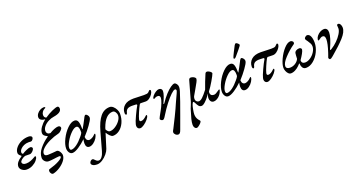

<svg xmlns="http://www.w3.org/2000/svg" viewBox="-50 -1599 5147 2747"><g transform="rotate(-20 2524.0 -225.5)"><path d="M6 -67Q6 -102 31.5 -133Q57 -164 90 -183Q108 -195 96 -202Q81 -211 70.5 -225Q60 -239 60 -254Q60 -295 92.5 -334Q125 -373 177.5 -397Q230 -421 288 -421Q309 -421 324 -412.5Q339 -404 339 -392Q339 -375 325.5 -358.5Q312 -342 298 -342Q292 -342 280 -343.5Q268 -345 261 -344Q223 -344 189.5 -329Q156 -314 135.5 -290.5Q115 -267 115 -243Q115 -231 120.5 -224Q126 -217 135 -217Q157 -233 198 -251Q239 -269 261 -269Q274 -269 282.5 -260.5Q291 -252 291 -244Q291 -232 279.5 -216Q268 -200 252 -188.5Q236 -177 224 -177Q174 -177 149 -178Q118 -168 93 -147Q68 -126 68 -108Q68 -92 83.5 -81Q99 -70 127 -70Q165 -70 199 -83.5Q233 -97 256 -111Q279 -125 281 -125Q291 -125 291 -111Q291 -91 266 -61Q241 -31 198.5 -8.5Q156 14 107 14Q68 14 37 -10Q6 -34 6 -67Z M399 147Q399 121 419 118Q508 93 566.5 60.5Q625 28 625 8Q625 -6 603 -6Q595 -6 561 -2Q537 2 525 3Q469 10 443 10Q409 10 385.5 -15Q362 -40 362 -69Q362 -140 416 -206Q470 -272 539 -320Q541 -322 546 -324.5Q551 -327 551 -330Q551 -332 544 -336Q517 -348 502 -363Q487 -378 487 -400Q487 -442 520 -488.5Q553 -535 600 -572Q566 -572 540.5 -588Q515 -604 515 -632Q515 -659 533.5 -684.5Q552 -710 580.5 -725.5Q609 -741 638 -741Q646 -741 652 -738Q658 -735 658 -730Q658 -726 654.5 -723.5Q651 -721 642 -717Q619 -706 604.5 -683.5Q590 -661 590 -639Q590 -620 598.5 -606.5Q607 -593 624 -589Q680 -628 739 -654.5Q798 -681 823 -681Q834 -681 841 -671Q848 -661 848 -646Q848 -583 726 -564Q686 -559 643 -537Q600 -515 571.5 -481.5Q543 -448 543 -411Q543 -389 558.5 -374.5Q574 -360 602 -360Q635 -381 673.5 -396.5Q712 -412 736 -412Q753 -412 762.5 -403Q772 -394 772 -381Q772 -366 749 -342.5Q726 -319 707 -315Q634 -298 565.5 -265.5Q497 -233 454 -193.5Q411 -154 411 -118Q411 -98 424 -89Q437 -80 462 -80Q478 -80 532 -84L567 -87Q590 -90 600 -90Q616 -90 630 -75Q644 -60 653 -39.5Q662 -19 662 -5Q662 37 629 79.5Q596 122 545.5 154.5Q495 187 446 198Q428 202 413.5 184.5Q399 167 399 147Z M737 -76Q737 -136 777 -216.5Q817 -297 875.5 -354Q934 -411 984 -411Q1025 -411 1038 -369Q1051 -327 1050 -259Q1050 -255 1052 -255Q1054 -255 1056 -259Q1090 -317 1127 -390L1138 -412Q1151 -435 1162 -435Q1176 -435 1191 -416.5Q1206 -398 1206 -381Q1206 -373 1204 -365Q1197 -338 1150 -272Q1103 -206 1043 -141Q1045 -109 1058 -93.5Q1071 -78 1091 -78Q1110 -78 1135 -91Q1160 -104 1175 -121Q1187 -135 1192 -135Q1200 -135 1200 -129Q1200 -103 1178.5 -68.5Q1157 -34 1124 -10Q1091 14 1061 14Q1034 14 1021 -4.5Q1008 -23 1008 -54Q1008 -87 1016 -117Q961 -63 901 -24Q841 15 803 15Q774 15 755.5 -12.5Q737 -40 737 -76ZM982 -162Q1007 -190 1018 -214Q1019 -223 1019 -240Q1019 -276 1009 -297Q999 -318 979 -318Q945 -318 898 -272Q851 -226 816 -165.5Q781 -105 781 -68Q781 -52 787 -43Q793 -34 803 -34Q839 -34 887 -69Q935 -104 982 -162Z M1633 -284Q1633 -207 1604.5 -146Q1576 -85 1530 -51Q1484 -17 1432 -17Q1412 -17 1388 -40.5Q1364 -64 1345 -96L1276 125Q1266 157 1234.5 196Q1203 235 1160.5 262.5Q1118 290 1076 290Q1038 290 1015 276Q992 262 992 244Q992 227 1006.5 212Q1021 197 1035 197Q1046 197 1053 202.5Q1060 208 1072 221Q1094 245 1120 245Q1146 245 1169.5 213.5Q1193 182 1206 134L1282 -139Q1322 -281 1380 -351Q1438 -421 1525 -421Q1552 -421 1577 -398.5Q1602 -376 1617.5 -343.5Q1633 -311 1633 -284ZM1598 -268Q1598 -296 1581.5 -320Q1565 -344 1543 -344Q1430 -344 1366 -165L1359 -141Q1383 -94 1413 -94Q1452 -94 1495.5 -121.5Q1539 -149 1568.5 -189.5Q1598 -230 1598 -268Z M1789 -38Q1789 -48 1792 -60Q1799 -94 1838 -178Q1877 -262 1904 -307Q1906 -310 1906 -316Q1906 -320 1903 -323Q1900 -326 1895 -326L1845 -328Q1791 -330 1764 -314Q1737 -298 1728 -254Q1726 -247 1722 -242Q1718 -237 1712 -237Q1705 -237 1700.5 -246Q1696 -255 1696 -267Q1696 -332 1744 -375.5Q1792 -419 1885 -419Q1927 -419 1978 -416L2046 -414Q2072 -414 2088 -416.5Q2104 -419 2114 -427Q2121 -432 2130.5 -443.5Q2140 -455 2143 -455Q2161 -455 2161 -437Q2161 -417 2142.5 -388.5Q2124 -360 2095.5 -339.5Q2067 -319 2038 -319L1993 -320Q1980 -321 1961 -321Q1950 -321 1942 -306Q1920 -266 1894.5 -206Q1869 -146 1861 -113Q1859 -103 1859 -99Q1859 -78 1882 -78Q1919 -78 1968 -127Q1975 -134 1977 -134Q1987 -134 1987 -124Q1987 -104 1959.5 -70.5Q1932 -37 1896 -11.5Q1860 14 1834 14Q1814 14 1801.5 -0.5Q1789 -15 1789 -38Z M2256 231Q2256 222 2258.5 215.5Q2261 209 2266 200Q2271 191 2275 184Q2296 146 2354 26.5Q2412 -93 2429 -136Q2434 -148 2442 -165Q2450 -182 2460 -204Q2506 -301 2507 -311Q2509 -338 2488 -338Q2468 -338 2425.5 -298Q2383 -258 2329.5 -188.5Q2276 -119 2226 -37Q2197 14 2178 14Q2163 14 2149.5 3Q2136 -8 2141 -22Q2149 -43 2174 -87Q2188 -111 2194 -123Q2218 -164 2238.5 -217Q2259 -270 2259 -294Q2259 -333 2223 -333Q2200 -333 2183 -322.5Q2166 -312 2164 -312Q2159 -312 2157.5 -314Q2156 -316 2156 -322Q2156 -338 2176 -361.5Q2196 -385 2224 -403Q2252 -421 2274 -421Q2294 -421 2307.5 -409Q2321 -397 2321 -376Q2321 -347 2304.5 -300Q2288 -253 2265 -204Q2264 -200 2265 -198Q2266 -196 2268 -196Q2274 -196 2281 -207Q2324 -272 2369 -321Q2414 -370 2451 -395.5Q2488 -421 2508 -421Q2526 -421 2542 -399.5Q2558 -378 2558 -351Q2558 -323 2546 -287Q2511 -173 2433 38Q2385 166 2363 230Q2345 285 2317 285Q2293 285 2274.5 268Q2256 251 2256 231Z M2553 226Q2553 189 2565 141Q2577 93 2600 21L2606 0L2617 -27Q2620 -34 2628.5 -55.5Q2637 -77 2642 -92L2674 -206Q2725 -389 2728 -397Q2736 -421 2757 -421Q2776 -421 2793.5 -413.5Q2811 -406 2821 -395.5Q2831 -385 2830 -376Q2829 -359 2813.5 -329Q2798 -299 2762 -237L2713 -152Q2705 -133 2705 -112Q2705 -91 2719.5 -76Q2734 -61 2755 -61Q2780 -62 2812 -91.5Q2844 -121 2894 -187Q2930 -292 2977 -401Q2986 -421 3004 -421Q3018 -421 3034.5 -412.5Q3051 -404 3062 -392.5Q3073 -381 3072 -372Q3064 -346 3018.5 -268.5Q2973 -191 2937 -145Q2934 -135 2934 -124Q2934 -102 2948.5 -88.5Q2963 -75 2989 -75Q3005 -75 3023 -85Q3041 -95 3063 -111Q3067 -113 3073 -117.5Q3079 -122 3081 -122Q3085 -122 3087.5 -119Q3090 -116 3089 -112Q3079 -75 3057 -46.5Q3035 -18 3007.5 -2Q2980 14 2955 14Q2925 14 2909.5 -9Q2894 -32 2897 -68Q2899 -85 2911 -117H2909Q2907 -114 2883 -80.5Q2859 -47 2825 -16.5Q2791 14 2769 14Q2742 14 2727.5 -3Q2713 -20 2695 -56Q2694 -58 2687.5 -69Q2681 -80 2675 -80Q2664 -80 2652 -46Q2644 -24 2635.5 21.5Q2627 67 2627 93Q2627 142 2655 180Q2660 186 2669 196.5Q2678 207 2678 213Q2678 223 2662.5 240.5Q2647 258 2627.5 272Q2608 286 2598 286Q2578 286 2565.5 268.5Q2553 251 2553 226Z M3108 -76Q3108 -136 3148 -216.5Q3188 -297 3246.5 -354Q3305 -411 3355 -411Q3396 -411 3409 -369Q3422 -327 3421 -259Q3421 -255 3423 -255Q3425 -255 3427 -259Q3461 -317 3498 -390L3509 -412Q3522 -435 3533 -435Q3547 -435 3562 -416.5Q3577 -398 3577 -381Q3577 -373 3575 -365Q3568 -338 3521 -272Q3474 -206 3414 -141Q3416 -109 3429 -93.5Q3442 -78 3462 -78Q3481 -78 3506 -91Q3531 -104 3546 -121Q3558 -135 3563 -135Q3571 -135 3571 -129Q3571 -103 3549.5 -68.5Q3528 -34 3495 -10Q3462 14 3432 14Q3405 14 3392 -4.5Q3379 -23 3379 -54Q3379 -87 3387 -117Q3332 -63 3272 -24Q3212 15 3174 15Q3145 15 3126.5 -12.5Q3108 -40 3108 -76ZM3353 -162Q3378 -190 3389 -214Q3390 -223 3390 -240Q3390 -276 3380 -297Q3370 -318 3350 -318Q3316 -318 3269 -272Q3222 -226 3187 -165.5Q3152 -105 3152 -68Q3152 -52 3158 -43Q3164 -34 3174 -34Q3210 -34 3258 -69Q3306 -104 3353 -162ZM3430 -471Q3430 -477 3431 -479Q3436 -496 3462.5 -549.5Q3489 -603 3508 -638Q3515 -650 3520.5 -655.5Q3526 -661 3534 -661Q3545 -661 3562 -645.5Q3579 -630 3579 -619Q3579 -613 3534.5 -558Q3490 -503 3465 -476Q3451 -460 3439 -460Q3430 -460 3430 -471Z M3726 -38Q3726 -48 3729 -60Q3736 -94 3775 -178Q3814 -262 3841 -307Q3843 -310 3843 -316Q3843 -320 3840 -323Q3837 -326 3832 -326L3782 -328Q3728 -330 3701 -314Q3674 -298 3665 -254Q3663 -247 3659 -242Q3655 -237 3649 -237Q3642 -237 3637.5 -246Q3633 -255 3633 -267Q3633 -332 3681 -375.5Q3729 -419 3822 -419Q3864 -419 3915 -416L3983 -414Q4009 -414 4025 -416.5Q4041 -419 4051 -427Q4058 -432 4067.5 -443.5Q4077 -455 4080 -455Q4098 -455 4098 -437Q4098 -417 4079.5 -388.5Q4061 -360 4032.5 -339.5Q4004 -319 3975 -319L3930 -320Q3917 -321 3898 -321Q3887 -321 3879 -306Q3857 -266 3831.5 -206Q3806 -146 3798 -113Q3796 -103 3796 -99Q3796 -78 3819 -78Q3856 -78 3905 -127Q3912 -134 3914 -134Q3924 -134 3924 -124Q3924 -104 3896.5 -70.5Q3869 -37 3833 -11.5Q3797 14 3771 14Q3751 14 3738.5 -0.5Q3726 -15 3726 -38Z M4053 -97Q4053 -150 4089.5 -228Q4126 -306 4178.5 -363.5Q4231 -421 4276 -421Q4289 -421 4303 -411Q4317 -401 4317 -388Q4317 -379 4314.5 -373Q4312 -367 4302 -361Q4226 -308 4156 -233.5Q4086 -159 4086 -111Q4086 -89 4101.5 -78Q4117 -67 4142 -67Q4188 -67 4226 -91Q4264 -115 4281 -152Q4283 -212 4287 -236Q4291 -257 4312 -270Q4333 -283 4361 -283Q4375 -283 4385 -274Q4395 -265 4394 -254Q4392 -233 4370.5 -194.5Q4349 -156 4322 -118Q4321 -114 4321 -106Q4321 -87 4334.5 -75Q4348 -63 4373 -63Q4413 -63 4454.5 -91Q4496 -119 4523 -161.5Q4550 -204 4550 -245Q4550 -269 4539.5 -289.5Q4529 -310 4510 -338Q4507 -342 4499.5 -352Q4492 -362 4488.5 -369Q4485 -376 4485 -381Q4485 -395 4501.5 -408Q4518 -421 4528 -421Q4562 -421 4579.5 -383.5Q4597 -346 4597 -285Q4597 -216 4563 -146Q4529 -76 4474 -31Q4419 14 4361 14Q4326 14 4309 -11.5Q4292 -37 4292 -64L4293 -73V-74Q4293 -78 4290 -78Q4286 -78 4282 -74Q4278 -70 4255 -46.5Q4232 -23 4197 -4.5Q4162 14 4127 14Q4108 14 4091 -3.5Q4074 -21 4063.5 -47Q4053 -73 4053 -97Z M4706 -17 4714 -38Q4717 -46 4720.5 -56.5Q4724 -67 4729 -81Q4771 -208 4771 -271Q4771 -329 4734 -329Q4719 -329 4706 -322Q4693 -315 4680 -304.5Q4667 -294 4664 -294Q4651 -294 4654 -311Q4657 -337 4677.5 -362.5Q4698 -388 4727.5 -404.5Q4757 -421 4786 -421Q4812 -421 4827 -403.5Q4842 -386 4842 -352Q4842 -277 4771 -120Q4770 -116 4770 -111.5Q4770 -107 4773 -107Q4776 -107 4781.5 -110Q4787 -113 4792 -116Q4840 -145 4885 -189Q4930 -233 4958 -279.5Q4986 -326 4986 -360Q4986 -374 4984.5 -386.5Q4983 -399 4983 -403Q4983 -410 4988 -415.5Q4993 -421 5003 -421Q5022 -421 5035 -399Q5048 -377 5048 -349Q5048 -283 4973.5 -201.5Q4899 -120 4788 -27Q4781 -21 4765.5 -8Q4750 5 4741.5 9.5Q4733 14 4725 14Q4718 14 4710.5 3.5Q4703 -7 4706 -17Z"/></g></svg>

Font: EB Garamond Medium
Style: Italic
Weight: 500
Italic angle: -17.2°
Designer: Georg Duffner and Octavio Pardo
Foundry: Georg Duffner
Version: Version 1.000